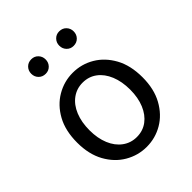

<svg xmlns="http://www.w3.org/2000/svg" viewBox="-196 -805 934 934"><g transform="rotate(-45 271.0 -337.5)"><path d="M271 12Q212 12 160.5 -18Q109 -48 77.5 -105Q46 -162 46 -242Q46 -324 77.5 -381Q109 -438 160.5 -468Q212 -498 271 -498Q331 -498 382 -468Q433 -438 464.5 -381Q496 -324 496 -242Q496 -162 464.5 -105Q433 -48 382 -18Q331 12 271 12ZM271 -56Q313 -56 344.5 -79.5Q376 -103 393.5 -145Q411 -187 411 -242Q411 -298 393.5 -340.5Q376 -383 344.5 -406.5Q313 -430 271 -430Q230 -430 198 -406.5Q166 -383 148.5 -340.5Q131 -298 131 -242Q131 -187 148.5 -145Q166 -103 198 -79.5Q230 -56 271 -56ZM175 -587Q153 -587 139 -601.5Q125 -616 125 -637Q125 -658 139 -672.5Q153 -687 175 -687Q196 -687 210 -672.5Q224 -658 224 -637Q224 -616 210 -601.5Q196 -587 175 -587ZM367 -587Q346 -587 332 -601.5Q318 -616 318 -637Q318 -658 332 -672.5Q346 -687 367 -687Q389 -687 403 -672.5Q417 -658 417 -637Q417 -616 403 -601.5Q389 -587 367 -587Z"/></g></svg>

Font: Mada
Style: Regular
Weight: 400
Designer: Khaled Hosny
Version: Version 1.5